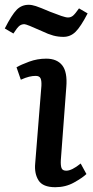

<svg xmlns="http://www.w3.org/2000/svg" viewBox="-57 -768 387 802"><path d="M116 -410Q117 -432 112 -441.5Q107 -451 92 -451Q79 -451 64.5 -447.5Q50 -444 30 -435L12 -487Q31 -498 65 -510.5Q99 -523 136 -523Q181 -523 203 -495Q225 -467 220 -405L197 -98Q196 -77 200 -66Q204 -55 220 -55Q243 -55 280 -85L304 -41Q287 -25 252 -5.5Q217 14 174 14Q122 14 104 -14.5Q86 -43 90 -85ZM208 -614Q186 -614 165.5 -619.5Q145 -625 118 -638Q54 -667 45 -667Q33 -667 24 -660Q15 -653 -1 -628L-37 -649Q-8 -706 12.5 -727Q33 -748 63 -748Q76 -748 93 -742.5Q110 -737 152 -719Q180 -708 199 -701.5Q218 -695 227 -695Q239 -695 248 -702.5Q257 -710 273 -733L309 -712Q280 -656 258.5 -635Q237 -614 208 -614Z"/></svg>

Font: Literata 12pt Medium
Style: Italic
Weight: 500
Italic angle: -2°
Designer: Latin by Veronika Burian and Jose Scaglione. Greek by Irene Vlachou. Cyrillic by Vera Evstafieva
Foundry: TypeTogether
Version: Version 3.002